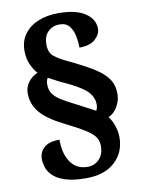

<svg xmlns="http://www.w3.org/2000/svg" viewBox="-95 -824 733 1000"><g transform="rotate(-10 272.0 -324.0)"><path d="M279 112Q210 112 168 98Q126 84 104.5 62.5Q83 41 75.5 17.5Q68 -6 68 -25Q68 -63 94.5 -86.5Q121 -110 176 -110Q176 -34 207.5 10.5Q239 55 296 55Q334 55 358.5 29Q383 3 383 -40Q383 -66 370.5 -86Q358 -106 321.5 -129.5Q285 -153 214 -188Q128 -231 91.5 -275Q55 -319 55 -377Q55 -408 74 -434Q93 -460 124 -473Q108 -489 92.5 -521.5Q77 -554 77 -598Q77 -649 104 -685.5Q131 -722 177.5 -741Q224 -760 284 -760Q377 -760 425.5 -727.5Q474 -695 474 -645Q474 -615 446 -589.5Q418 -564 362 -564Q362 -593 356 -624.5Q350 -656 332.5 -678.5Q315 -701 280 -701Q243 -701 219 -677Q195 -653 195 -610Q195 -566 220.5 -546Q246 -526 288 -506Q369 -468 419 -437Q469 -406 492 -372.5Q515 -339 515 -293Q515 -257 496 -225Q477 -193 448 -181Q466 -159 476 -128Q486 -97 486 -68Q486 11 431.5 61.5Q377 112 279 112ZM391 -225Q394 -230 396.5 -238.5Q399 -247 399 -258Q399 -292 374.5 -320.5Q350 -349 282 -383Q251 -397 223 -411Q195 -425 172 -438Q167 -431 165 -421.5Q163 -412 163 -404Q163 -376 176 -356Q189 -336 219 -317Q249 -298 300 -273Q335 -255 355 -244Q375 -233 391 -225Z"/></g></svg>

Font: Noto Serif Sinhala Black
Style: Regular
Weight: 900
Designer: Jelle Bosma - Monotype Design Team
Foundry: Monotype Imaging Inc.
Version: Version 2.007; ttfautohint (v1.8.4.7-5d5b)